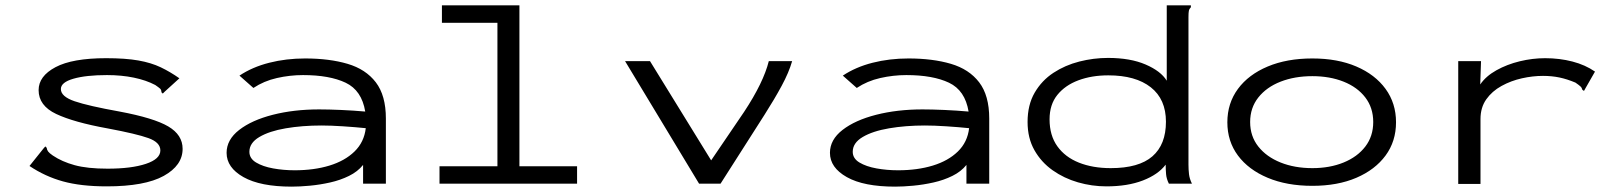

<svg xmlns="http://www.w3.org/2000/svg" viewBox="-20 -685 6040 716"><path d="M378 10Q282 10 215 -8.5Q148 -27 90 -66L142 -131L149 -139L154 -134Q155 -126 159.5 -120Q164 -114 177 -105Q211 -82 258.5 -69Q306 -56 381 -56Q470 -56 524 -74Q578 -92 578 -124Q578 -154 533.5 -170Q489 -186 382 -206Q255 -229 189.5 -260Q124 -291 124 -349Q124 -401 187 -434.5Q250 -468 376 -468Q448 -468 496 -459.5Q544 -451 579.5 -434Q615 -417 649 -393L594 -343L587 -336L582 -341Q582 -350 577 -354.5Q572 -359 559 -368Q525 -386 479 -395.5Q433 -405 379 -405Q301 -405 254 -391.5Q207 -378 207 -353Q207 -325 258 -307.5Q309 -290 426 -269Q554 -245 607.5 -213.5Q661 -182 661 -130Q661 -68 590.5 -29Q520 10 378 10Z M1068 11Q951 11 888 -24.5Q825 -60 825 -115Q825 -164 872 -200.5Q919 -237 997.5 -257Q1076 -277 1170 -277Q1205 -277 1251 -275Q1297 -273 1342 -269Q1329 -348 1269 -376.5Q1209 -405 1110 -405Q1061 -405 1012.5 -394Q964 -383 925 -357L873 -403Q921 -435 984 -451Q1047 -467 1118 -467Q1208 -467 1276 -447Q1344 -427 1381.5 -378Q1419 -329 1419 -243V0H1334V-70Q1314 -45 1281.5 -29Q1249 -13 1211 -4.5Q1173 4 1135.5 7.5Q1098 11 1068 11ZM910 -119Q910 -94 935 -79Q960 -64 998.5 -57Q1037 -50 1079 -50Q1151 -50 1208.5 -67.5Q1266 -85 1302 -120Q1338 -155 1344 -207Q1305 -211 1259 -214Q1213 -217 1179 -217Q1107 -217 1045.5 -206.5Q984 -196 947 -174Q910 -152 910 -119Z M1619 0V-65H1835V-600H1628V-665H1917V-65H2132V0Z M2587 0 2311 -457H2404L2632 -87L2755 -268Q2827 -377 2847 -457H2934Q2922 -415 2895 -365Q2868 -315 2831 -257L2667 0Z M3318 11Q3201 11 3138 -24.5Q3075 -60 3075 -115Q3075 -164 3122 -200.5Q3169 -237 3247.5 -257Q3326 -277 3420 -277Q3455 -277 3501 -275Q3547 -273 3592 -269Q3579 -348 3519 -376.5Q3459 -405 3360 -405Q3311 -405 3262.5 -394Q3214 -383 3175 -357L3123 -403Q3171 -435 3234 -451Q3297 -467 3368 -467Q3458 -467 3526 -447Q3594 -427 3631.5 -378Q3669 -329 3669 -243V0H3584V-70Q3564 -45 3531.5 -29Q3499 -13 3461 -4.5Q3423 4 3385.5 7.5Q3348 11 3318 11ZM3160 -119Q3160 -94 3185 -79Q3210 -64 3248.5 -57Q3287 -50 3329 -50Q3401 -50 3458.5 -67.5Q3516 -85 3552 -120Q3588 -155 3594 -207Q3555 -211 3509 -214Q3463 -217 3429 -217Q3357 -217 3295.5 -206.5Q3234 -196 3197 -174Q3160 -152 3160 -119Z M4106 10Q4052 10 4000 -5Q3948 -20 3905.5 -50Q3863 -80 3837.5 -125Q3812 -170 3812 -230Q3812 -294 3838.5 -339.5Q3865 -385 3908.5 -413.5Q3952 -442 4005 -455.5Q4058 -469 4112 -469Q4195 -469 4252 -444.5Q4309 -420 4331 -384V-665H4421V-658Q4415 -652 4413.5 -645Q4412 -638 4412 -621V-71Q4412 -53 4414 -35.5Q4416 -18 4425 0H4339Q4330 -18 4328.5 -35.5Q4327 -53 4327 -71Q4299 -34 4242 -12Q4185 10 4106 10ZM4122 -58Q4227 -58 4277.5 -102Q4328 -146 4328 -231Q4328 -315 4271.5 -359.5Q4215 -404 4113 -404Q4051 -404 4001.5 -385.5Q3952 -367 3923 -331Q3894 -295 3894 -240Q3894 -180 3923 -139.5Q3952 -99 4003.5 -78.5Q4055 -58 4122 -58Z M4874 8Q4779 8 4707.5 -22Q4636 -52 4596.5 -105Q4557 -158 4557 -229Q4557 -300 4596.5 -353.5Q4636 -407 4707.5 -437Q4779 -467 4874 -467Q4968 -467 5038 -437Q5108 -407 5147 -353.5Q5186 -300 5186 -229Q5186 -158 5147 -105Q5108 -52 5038 -22Q4968 8 4874 8ZM4874 -58Q4939 -58 4990.5 -79Q5042 -100 5071.5 -138.5Q5101 -177 5101 -230Q5101 -283 5071.5 -321.5Q5042 -360 4990.5 -380.5Q4939 -401 4874 -401Q4808 -401 4755.5 -380.5Q4703 -360 4672.5 -321.5Q4642 -283 4642 -230Q4642 -177 4672.5 -138.5Q4703 -100 4755.5 -79Q4808 -58 4874 -58Z M5418 -457H5503L5500 -370Q5521 -401 5560.5 -423Q5600 -445 5647.5 -456.5Q5695 -468 5742 -468Q5796 -468 5844 -455.5Q5892 -443 5928 -418L5892 -355L5887 -346L5881 -350Q5879 -358 5873.5 -363Q5868 -368 5855 -377Q5824 -390 5795.5 -396Q5767 -402 5734 -402Q5696 -402 5655.5 -393Q5615 -384 5579.5 -364.5Q5544 -345 5522.5 -314.5Q5501 -284 5501 -241V1H5418Z"/></svg>

Font: Inconsolata ExtraExpanded
Style: Regular
Weight: 400
Width: 8
Monospace: yes
Designer: Raph Levien, Cyreal, Brenton Simpson
Foundry: Raph Levien, Cyreal, Google
Version: Version 3.000; ttfautohint (v1.8.2.53-6de2)